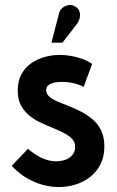

<svg xmlns="http://www.w3.org/2000/svg" viewBox="-20 -734 467 769"><path d="M288 -638Q297 -650 299.5 -663.5Q302 -677 298 -689Q294 -701 281 -708Q268 -716 254 -713.5Q240 -711 229.5 -702Q219 -693 216 -679L186 -563H230ZM315 -386 349 -478Q332 -490 310 -498Q288 -506 264.5 -510Q241 -514 219 -514Q188 -514 158 -505.5Q128 -497 103.5 -479.5Q79 -462 65 -435Q51 -408 51 -371Q51 -337 63.5 -313Q76 -289 96.5 -272Q117 -255 141.5 -243.5Q166 -232 190.5 -222Q215 -212 235.5 -201.5Q256 -191 268.5 -178Q281 -165 281 -145Q281 -130 274 -119Q267 -108 256 -101Q245 -94 231.5 -91Q218 -88 205 -88Q185 -88 165 -94.5Q145 -101 126.5 -112.5Q108 -124 92 -138L27 -70Q62 -31 112 -8Q162 15 217 15Q252 15 284.5 4.5Q317 -6 342.5 -26.5Q368 -47 383 -77Q398 -107 398 -147Q398 -184 385.5 -210.5Q373 -237 352 -255Q331 -273 306.5 -286Q282 -299 257 -308.5Q232 -318 211 -327Q190 -336 177.5 -347Q165 -358 165 -373Q165 -384 171.5 -390.5Q178 -397 188 -400.5Q198 -404 208.5 -405Q219 -406 228 -406Q245 -406 260.5 -403.5Q276 -401 290 -396.5Q304 -392 315 -386Z"/></svg>

Font: Advent Pro
Style: Regular
Weight: 400
Designer: VivaRado, Andreas Kalpakidis
Foundry: VivaRado, Andreas Kalpakidis
Version: Version 3.000